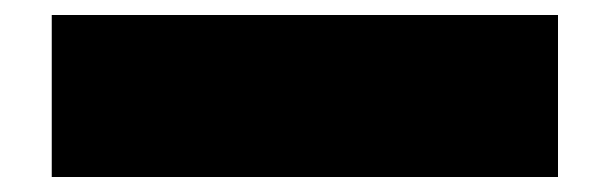

<svg xmlns="http://www.w3.org/2000/svg" viewBox="-20 22 804 256"><path d="M49 258V42H724V258Z"/></svg>

Font: Poppins Black
Style: Regular
Weight: 900
Designer: Ninad Kale (Devanagari), Jonny Pinhorn (Latin)
Foundry: Indian Type Foundry
Version: Version 3.200;PS 1.000;hotconv 16.6.54;makeotf.lib2.5.65590